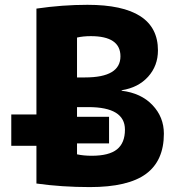

<svg xmlns="http://www.w3.org/2000/svg" viewBox="-20 -760 725 790"><path d="M26.4 -160.2V-289.1H129.9V-724.6Q236.3 -740.2 339.8 -740.2Q629.9 -740.2 629.9 -552.7Q629.9 -489.3 589.4 -444.3Q548.8 -399.4 480.5 -388.7V-386.7Q560.5 -377 607.4 -327.6Q654.3 -278.3 654.3 -210Q654.3 -98.6 580.6 -44.4Q506.8 9.8 349.6 9.8Q234.4 9.8 129.9 -4.9V-160.2ZM296.9 -125Q324.2 -119.1 357.4 -119.1Q428.7 -119.1 461.4 -145.5Q494.1 -171.9 494.1 -226.6Q494.1 -319.3 343.8 -319.3H296.9V-279.3H428.7V-169.9H296.9ZM296.9 -441.4H330.1Q475.6 -441.4 475.6 -528.3Q475.6 -611.3 353.5 -611.3Q322.3 -611.3 296.9 -605.5Z"/></svg>

Font: GenEi M Gothic v2 Heavy
Style: Regular
Weight: 800
Version: Version 2.0